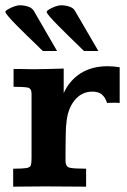

<svg xmlns="http://www.w3.org/2000/svg" viewBox="-25 -700 478 720"><path d="M24.4 0V-67.4Q60.1 -67.4 74.2 -69.8Q88.4 -72.3 90.8 -80.6Q93.3 -88.9 93.3 -106.9V-348.6Q93.3 -368.7 78.9 -371.6Q64.5 -374.5 25.9 -374.5V-441.4Q35.6 -441.4 53.7 -441.2Q71.8 -440.9 86.9 -440.7Q102.1 -440.4 102.1 -440.4Q128.9 -440.4 156.7 -441.4Q184.6 -442.4 213.9 -442.9V-351.1Q236.3 -399.4 278.1 -425.5Q319.8 -451.7 378.4 -451.7Q399.9 -451.7 423.8 -447.8V-314Q413.6 -314.9 399.9 -314.7Q386.2 -314.5 376.5 -314Q369.6 -335 356.9 -345.7Q344.2 -356.4 321.3 -356.4Q280.8 -356.4 253.9 -322.8Q227.1 -289.1 223.6 -233.4Q222.7 -231 222.2 -218Q221.7 -205.1 221.4 -187Q221.2 -168.9 220.9 -150.1Q220.7 -131.3 220.7 -117.2Q220.7 -103 220.7 -97.7Q220.7 -74.2 237.5 -70.8Q254.4 -67.4 297.9 -67.4V0Q261.2 0 226.6 -0.5Q191.9 -1 144 -1Q105 -1 78.9 -0.5Q52.7 0 24.4 0ZM189 -508.8H135.3Q127.4 -517.1 110.8 -533Q94.2 -548.8 74.7 -567.9Q55.2 -586.9 37.1 -605.2Q19 -623.5 7.3 -637.2Q-4.4 -650.9 -4.9 -655.8Q-4.9 -659.2 4.4 -664.8Q13.7 -670.4 26.6 -675.3Q39.6 -680.2 49.8 -680.2Q64.9 -680.2 79.6 -675.5Q94.2 -670.9 101.1 -660.6ZM343.8 -508.8H290Q281.7 -517.1 265.1 -533Q248.5 -548.8 229.2 -567.9Q210 -586.9 191.9 -605.2Q173.8 -623.5 161.9 -637.2Q149.9 -650.9 149.9 -655.8Q149.9 -659.2 159.2 -664.8Q168.5 -670.4 181.4 -675.3Q194.3 -680.2 204.1 -680.2Q219.7 -680.2 234.4 -675.5Q249 -670.9 255.4 -660.6Z"/></svg>

Font: Kameron SemiBold
Style: Regular
Weight: 600
Designer: Vernon Adams
Foundry: Vernon Adams
Version: Version 1.100